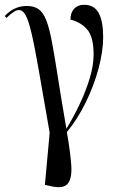

<svg xmlns="http://www.w3.org/2000/svg" viewBox="-33 -564 489 804"><path d="M177 215 155 210 175 -8Q147 -168 129.5 -269Q112 -370 99 -425Q86 -480 74 -501Q62 -522 46 -522Q28 -522 -6 -489L-13 -497Q26 -539 79 -539Q109 -539 128 -526Q147 -513 160 -481Q173 -449 184 -391Q195 -333 209 -243Q223 -153 245 -25Q274 -72 300 -126.5Q326 -181 342.5 -235.5Q359 -290 359 -335Q359 -409 332.5 -440Q306 -471 262 -482Q262 -511 277.5 -527.5Q293 -544 319 -544Q362 -544 380.5 -509Q399 -474 399 -409Q399 -349 379.5 -276.5Q360 -204 325.5 -134Q291 -64 247 -11Q262 75 265.5 129.5Q269 184 250 206Q231 228 177 215Z"/></svg>

Font: Noto Serif Display ExtraCondensed
Style: Regular
Weight: 400
Width: 2
Designer: Monotype Design Team
Foundry: Monotype Imaging Inc.
Version: Version 2.009